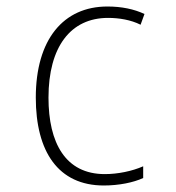

<svg xmlns="http://www.w3.org/2000/svg" viewBox="-20 -560 540 590"><path d="M299 10C345 10 390 1 420 -13V-49C386 -34 342 -25 302 -25C181 -25 129 -121 129 -260C129 -416 197 -505 312 -505C346 -505 382 -499 412 -484L424 -517C392 -532 354 -540 310 -540C175 -540 90 -439 90 -260C90 -94 159 10 299 10Z"/></svg>

Font: Noto Sans Mono ExtraCondensed ExtraLight
Style: Regular
Weight: 200
Width: 2
Designer: Monotype Design Team
Foundry: Monotype Imaging Inc.
Version: Version 2.014